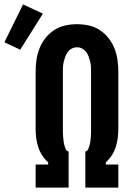

<svg xmlns="http://www.w3.org/2000/svg" viewBox="-100 -853 620 873"><path d="M62 0V-105H119V-115Q103 -129 91.5 -147Q80 -165 73.5 -185.5Q67 -206 64.5 -227Q62 -248 62 -269V-525Q62 -552 65.5 -579Q69 -606 79 -631.5Q89 -657 106 -679Q123 -701 146 -716Q169 -731 196 -737Q223 -743 250 -743Q277 -743 304 -737Q331 -731 354 -716Q377 -701 394 -679Q411 -657 421 -631.5Q431 -606 434.5 -579Q438 -552 438 -525V-269Q438 -248 435.5 -227Q433 -206 426.5 -185.5Q420 -165 408.5 -147Q397 -129 381 -115V-105H438V0H288V-164Q297 -166 301 -175Q305 -184 307.5 -193.5Q310 -203 311 -212.5Q312 -222 313 -231.5Q314 -241 314 -250.5Q314 -260 314 -269V-525Q314 -537 313.5 -549Q313 -561 310 -573Q307 -585 303 -596Q299 -607 291.5 -617Q284 -627 273 -632.5Q262 -638 250 -638Q238 -638 227 -632.5Q216 -627 208.5 -617Q201 -607 197 -596Q193 -585 190 -573Q187 -561 186.5 -549Q186 -537 186 -525V-269Q186 -260 186 -250.5Q186 -241 187 -231.5Q188 -222 189 -212.5Q190 -203 192.5 -193.5Q195 -184 199 -175Q203 -166 212 -164V0ZM-8 -627 -80 -661 5 -833 95 -791Z"/></svg>

Font: Iosevka Slab Extrabold
Style: Regular
Weight: 800
Monospace: yes
Designer: Belleve Invis
Foundry: Belleve Invis
Version: Version 11.1.1; ttfautohint (v1.8.3)